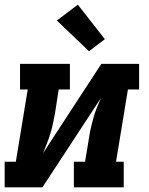

<svg xmlns="http://www.w3.org/2000/svg" viewBox="-21 -804 641 824"><path d="M-1 0V-110H47L98 -420H65V-530H279V-420H231L215 -318Q211 -296 206.5 -274.5Q202 -253 195.5 -231.5Q189 -210 180.5 -189Q172 -168 164 -147L414 -530H576V-420H528L477 -110H510V0H296V-110H344L361 -212Q364 -234 369 -255.5Q374 -277 380 -298.5Q386 -320 394.5 -341Q403 -362 412 -383L161 0ZM361 -584 223 -716 313 -784 429 -636Z"/></svg>

Font: Iosevka Curly Slab XBdExObl
Style: Regular
Weight: 800
Width: 7
Italic angle: -9°
Monospace: yes
Designer: Belleve Invis
Foundry: Belleve Invis
Version: Version 11.1.0; ttfautohint (v1.8.3)